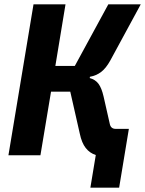

<svg xmlns="http://www.w3.org/2000/svg" viewBox="-20 -718 671 888"><path d="M423 -1Q395 -10 376.5 -33.5Q358 -57 349 -100L305 -294H216L167 0H19L135 -698H283L236 -413H326L481 -698H631L490 -438Q470 -402 447.5 -385Q425 -368 396 -363L395 -357Q421 -350 435.5 -330.5Q450 -311 459 -272L488 -144Q493 -122 515 -122H576L531 150H398Z"/></svg>

Font: iA Writer Mono V
Style: Regular
Weight: 400
Italic angle: -9.5°
Designer: Mike Abbink, Paul van der Laan, Pieter van Rosmalen
Foundry: Bold Monday
Version: Version 2.000